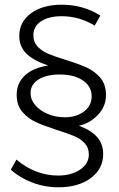

<svg xmlns="http://www.w3.org/2000/svg" viewBox="-20 -714 505 817"><path d="M243 -645Q188 -645 155 -623.5Q122 -602 122 -564Q122 -535 140.5 -515.5Q159 -496 185.5 -485Q212 -474 260 -459Q315 -442 349 -426.5Q383 -411 407 -383Q431 -355 431 -310Q431 -261 396.5 -225Q362 -189 316 -179Q369 -159 394 -130Q419 -101 419 -58Q419 5 366 44Q313 83 229 83Q171 83 118 63Q65 43 26 8L50 -35Q88 -2 133.5 15.5Q179 33 227 33Q283 33 320.5 8Q358 -17 358 -57Q358 -86 340 -105Q322 -124 295.5 -135Q269 -146 222 -161Q166 -179 132.5 -194.5Q99 -210 75 -238Q51 -266 51 -311Q51 -361 86.5 -393.5Q122 -426 185 -435Q119 -458 90.5 -487.5Q62 -517 62 -561Q62 -621 112 -657.5Q162 -694 243 -694Q333 -694 407 -648L383 -605Q317 -645 243 -645ZM110 -318Q110 -290 130 -266.5Q150 -243 183.5 -229Q217 -215 255 -215Q306 -215 338 -240Q370 -265 370 -304Q370 -346 333 -371.5Q296 -397 234 -397Q177 -397 143.5 -375.5Q110 -354 110 -318Z"/></svg>

Font: TypoPRO Montserrat Alternates
Style: Regular
Weight: 300
Designer: Julieta Ulanovsky
Foundry: Julieta Ulanovsky
Version: Version 6.001